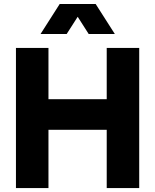

<svg xmlns="http://www.w3.org/2000/svg" viewBox="-20 -949 784 969"><path d="M60.5 -707H224.6V-448.2H518.6V-707H682.6V0H518.6V-293.9H224.6V0H60.5ZM281.2 -928.7H462.9L559.6 -777.3H427.7L372.1 -864.3L316.4 -777.3H184.6Z"/></svg>

Font: Wanted Sans ExtraBold
Style: Regular
Weight: 800
Designer: Original Design by Kil Hyung-jin and Kang Hanbin, Wanted Lab, Inc; Hangeul from Source Han Sans by Jang Soo-young and Ka
Foundry: Wanted Lab, Inc.
Version: Version 1.003